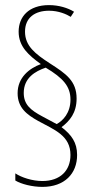

<svg xmlns="http://www.w3.org/2000/svg" viewBox="-20 -780 370 752"><path d="M49 -415C49 -358 85 -331 130 -306C194 -271 256 -249 256 -173C256 -112 216 -71 146 -71C106 -71 64 -85 40 -101V-73C63 -59 106 -48 146 -48C233 -48 282 -100 282 -173C282 -222 260 -252 221 -282C253 -306 280 -338 280 -394C280 -463 239 -491 175 -532C118 -569 78 -600 78 -656C78 -711 117 -738 172 -738C210 -738 241 -724 257 -714L270 -734C246 -749 210 -760 172 -760C92 -760 53 -714 53 -656C53 -597 93 -563 140 -529C94 -512 49 -476 49 -415ZM73 -416C73 -475 118 -501 159 -515C228 -474 256 -441 256 -390C256 -337 226 -307 202 -294L146 -324C99 -349 73 -371 73 -416Z"/></svg>

Font: Noto Sans Ethiopic ExtraCondensed Thin
Style: Regular
Weight: 100
Width: 2
Designer: Monotype Design Team
Foundry: Monotype Imaging Inc.
Version: Version 2.102